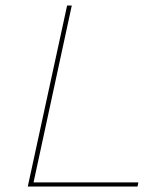

<svg xmlns="http://www.w3.org/2000/svg" viewBox="-20 -678 603 698"><path d="M102 -15H483L480 0H81L224 -658H241Z"/></svg>

Font: EauTestText Thin
Style: Italic
Weight: 250
Italic angle: -12°
Designer: Christian Thalmann (Catharsis Fonts)
Version: Version 0.001;PS 000.001;hotconv 1.0.88;makeotf.lib2.5.64775